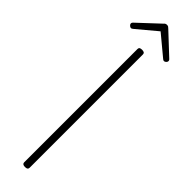

<svg xmlns="http://www.w3.org/2000/svg" viewBox="-466 -1363 1346 1346"><g transform="rotate(45 207.0 -690.5)"><path d="M207 14Q193 14 186.5 9Q180 4 180 -5V-1129Q180 -1139 186.5 -1143.5Q193 -1148 207 -1148Q220 -1148 227 -1143.5Q234 -1139 234 -1129V-5Q234 4 228 9Q222 14 207 14ZM43 -1200Q36 -1200 28 -1207.5Q20 -1215 20 -1223Q20 -1226 21.5 -1229.5Q23 -1233 26 -1236L182 -1382Q187 -1388 192.5 -1391.5Q198 -1395 207 -1395Q216 -1395 221 -1391.5Q226 -1388 232 -1382L389 -1235Q392 -1232 393 -1228.5Q394 -1225 394 -1222Q394 -1214 386.5 -1207Q379 -1200 372 -1200Q367 -1200 363 -1202Q359 -1204 355 -1208L207 -1331L60 -1208Q55 -1204 51.5 -1202Q48 -1200 43 -1200Z"/></g></svg>

Font: Playwrite CL ExtraLight
Style: Regular
Weight: 200
Designer: Veronika Burian, José Scaglione
Foundry: TypeTogether
Version: Version 1.002